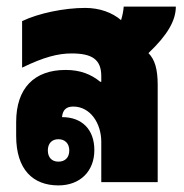

<svg xmlns="http://www.w3.org/2000/svg" viewBox="-20 -552 557 582"><path d="M157 10C223 10 266 -33 266 -97C266 -159 229 -197 168 -197C170 -219 181 -229 202 -229C254 -229 287 -178 287 -122V0H458V-295C458 -343 449 -372 430 -391C488 -446 513 -490 513 -532H355C354 -518 351 -504 347 -491C320 -514 282 -528 238 -528C175 -528 97 -512 47 -488V-347C113 -379 156 -390 197 -390C259 -390 287 -372 287 -321V-304H284C256 -327 223 -340 179 -340C84 -340 29 -285 29 -182V-140C29 -38 80 10 157 10ZM157 -62C137 -62 125 -75 125 -96C125 -117 137 -130 157 -130C177 -130 190 -117 190 -96C190 -74 177 -62 157 -62Z"/></svg>

Font: Noto Sans Thai Looped UI Narrow Black
Style: Regular
Weight: 900
Width: 4
Designer: Cadson Demak Team
Foundry: Cadson Demak Co., Ltd.
Version: Version 1.000